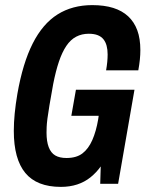

<svg xmlns="http://www.w3.org/2000/svg" viewBox="-20 -719 569 751"><path d="M218 12Q124 12 79 -42.5Q34 -97 34 -207Q34 -239 37.5 -275Q41 -311 48 -352Q69 -472 108 -549Q147 -626 205 -662.5Q263 -699 341 -699Q388 -699 423 -688Q458 -677 481.5 -655Q505 -633 517 -600.5Q529 -568 529 -523Q529 -505 527 -485.5Q525 -466 521 -444H395Q398 -461 399.5 -476.5Q401 -492 401 -506Q401 -525 397 -540Q393 -555 384.5 -565.5Q376 -576 362 -581.5Q348 -587 327 -587Q300 -587 278 -575.5Q256 -564 239.5 -539.5Q223 -515 210.5 -478Q198 -441 188 -390Q179 -340 173.5 -307.5Q168 -275 165.5 -255Q163 -235 162.5 -222.5Q162 -210 162 -200Q162 -166 170.5 -143.5Q179 -121 196 -111Q213 -101 240 -101Q279 -101 302.5 -119Q326 -137 341 -171Q356 -205 364 -252L366 -266H259L277 -368H506L442 0H372L374 -68Q357 -44 334 -25.5Q311 -7 282 2.5Q253 12 218 12Z"/></svg>

Font: Archivo ExtraCondensed
Style: Bold Italic
Weight: 700
Width: 2
Italic angle: -10°
Designer: Hector Gatti
Foundry: Omnibus-Type
Version: Version 2.001